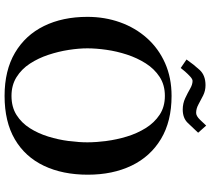

<svg xmlns="http://www.w3.org/2000/svg" viewBox="-62 -874 943 860"><g transform="rotate(90 410.0 -443.5)"><path d="M617 -363Q617 -401 611 -447.5Q605 -494 591 -540Q577 -586 553 -624.5Q529 -663 493.5 -686.5Q458 -710 409 -710Q360 -710 324 -686.5Q288 -663 263.5 -624.5Q239 -586 224 -540Q209 -494 202.5 -447.5Q196 -401 196 -363Q196 -325 203 -279.5Q210 -234 225 -188.5Q240 -143 264.5 -105.5Q289 -68 325 -45.5Q361 -23 409 -23Q459 -23 494.5 -45.5Q530 -68 553.5 -105Q577 -142 591 -187Q605 -232 611 -278Q617 -324 617 -363ZM762 -365Q762 -252 722 -168Q682 -84 603.5 -38Q525 8 409 8Q295 8 216 -38.5Q137 -85 96 -168.5Q55 -252 55 -363Q55 -441 79.5 -509.5Q104 -578 150.5 -630Q197 -682 262.5 -711Q328 -740 409 -740Q523 -740 602 -692.5Q681 -645 721.5 -560.5Q762 -476 762 -365ZM574 -859Q551 -834 529.5 -812Q508 -790 470 -790Q443 -790 419.5 -801Q396 -812 377 -823Q358 -834 342 -834Q334 -834 322.5 -823.5Q311 -813 300 -800.5Q289 -788 284 -781L246 -807Q269 -840 293 -866Q317 -892 361 -892Q386 -892 407 -881.5Q428 -871 447 -860.5Q466 -850 485 -850Q499 -850 516 -867.5Q533 -885 542 -895Z"/></g></svg>

Font: Kaisei Opti
Style: Bold
Weight: 700
Designer: Font-Kai, 金井和夫
Foundry: KAZUO KANAI
Version: Version 5.003